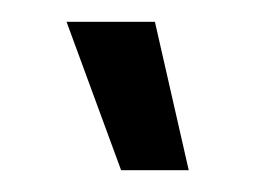

<svg xmlns="http://www.w3.org/2000/svg" viewBox="-20 -740 244 176"><path d="M41 -720H122L153 -584H91Z"/></svg>

Font: Fixel Italic Variable Display Thin
Style: Italic
Weight: 100
Italic angle: -10°
Designer: AlfaBravo + MacPaw
Foundry: Kyrylo Tkachov, Marchela Mozhyna, Serhii Makarenko, Maria Weinstein, Zakhar Kryvoshyya
Version: Version 1.210;Glyphs 3.2 (3217)